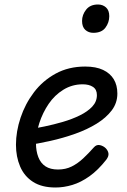

<svg xmlns="http://www.w3.org/2000/svg" viewBox="-20 -815 566 854"><path d="M227 19Q166 19 127 -6Q88 -31 69.5 -74.5Q51 -118 51 -171Q51 -230 71.5 -291.5Q92 -353 131 -404.5Q170 -456 227.5 -487.5Q285 -519 359 -519Q407 -519 438.5 -504Q470 -489 486 -462.5Q502 -436 502 -399Q502 -357 477 -324Q452 -291 410 -265Q368 -239 314.5 -220Q261 -201 205 -188.5Q149 -176 96 -168L103 -238Q137 -244 178 -252.5Q219 -261 260 -273Q301 -285 335.5 -302Q370 -319 390.5 -341Q411 -363 411 -392Q411 -417 393.5 -428.5Q376 -440 348 -440Q301 -440 262 -416Q223 -392 196.5 -353Q170 -314 155 -268Q140 -222 140 -178Q140 -143 150.5 -116Q161 -89 182.5 -75Q204 -61 238 -61Q272 -61 299 -74.5Q326 -88 350 -110.5Q374 -133 397 -159Q409 -173 424.5 -169.5Q440 -166 451 -155Q461 -144 462.5 -132Q464 -120 453 -105Q416 -58 378 -31Q340 -4 302 7.5Q264 19 227 19ZM395 -669Q374 -669 359.5 -682Q345 -695 345 -722Q345 -749 363 -772Q381 -795 416 -795Q437 -795 451.5 -782Q466 -769 466 -743Q466 -715 449 -692Q432 -669 395 -669Z"/></svg>

Font: Playwrite AU SA
Style: Regular
Weight: 400
Designer: Veronika Burian, José Scaglione
Foundry: TypeTogether
Version: Version 1.002